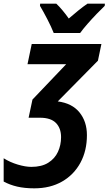

<svg xmlns="http://www.w3.org/2000/svg" viewBox="-74 -786 592 1047"><path d="M113 241Q60 241 19.5 231.5Q-21 222 -54 204V77Q-19 99 23 111.5Q65 124 97 124Q153 124 189 101.5Q225 79 242 42Q259 5 259 -38Q259 -87 231 -115.5Q203 -144 144 -144H82L103 -243L287 -436H76L99 -546H479L460 -455L241 -233Q319 -223 359.5 -173Q400 -123 400 -49Q400 36 364.5 101.5Q329 167 264.5 204Q200 241 113 241ZM219 -606Q206 -639 184 -681.5Q162 -724 144 -754L145 -766H233Q248 -752 266.5 -730Q285 -708 301 -685Q329 -709 353.5 -729Q378 -749 403 -766H498L497 -754Q479 -737 453 -710Q427 -683 402.5 -655Q378 -627 363 -606Z"/></svg>

Font: Noto Sans SemiCondensed
Style: Bold Italic
Weight: 700
Width: 4
Italic angle: -12°
Designer: Monotype Design Team
Foundry: Monotype Imaging Inc.
Version: Version 2.013; ttfautohint (v1.8.4.7-5d5b)